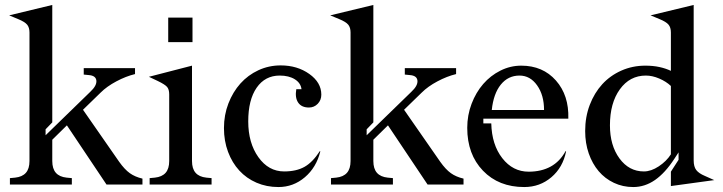

<svg xmlns="http://www.w3.org/2000/svg" viewBox="-20 -745 2919 775"><path d="M410 0 250 -239 191 -181V-95Q191 -64 205.5 -47.5Q220 -31 249 -28L270 -26V0H20V-26L41 -28Q70 -31 84.5 -47.5Q99 -64 99 -95V-614Q99 -634 89.5 -645.5Q80 -657 53 -668L17 -683L191 -725V-251L164 -223V-199L344 -374Q371 -399 369 -419.5Q367 -440 338 -442L318 -444V-470H525V-446Q488 -437 449.5 -416.5Q411 -396 386 -371L315 -302L461 -92Q483 -61 504 -46Q525 -31 555 -24V0Z M659 -575V-674H757V-575ZM581 -435 755 -480V-95Q755 -64 769.5 -47.5Q784 -31 813 -28L834 -26V0H584V-26L605 -28Q634 -31 648.5 -47.5Q663 -64 663 -95V-364Q663 -384 654.5 -394Q646 -404 617 -418Z M1273 -134Q1257 -69 1210.5 -29.5Q1164 10 1104 10Q1056 10 1015.5 -7.5Q975 -25 946 -56.5Q917 -88 900.5 -132Q884 -176 884 -228Q884 -281 902 -327.5Q920 -374 950.5 -408Q981 -442 1023 -461.5Q1065 -481 1113 -481Q1180 -481 1228.5 -446.5Q1277 -412 1277 -363Q1277 -341 1262.5 -326Q1248 -311 1227 -311Q1197 -311 1183.5 -331Q1170 -351 1176 -385H1197Q1194 -410 1170 -425Q1146 -440 1109 -440Q1050 -440 1016 -391Q982 -342 982 -255Q982 -168 1023 -110.5Q1064 -53 1127 -53Q1176 -53 1209 -71.5Q1242 -90 1271 -135Z M1706 0 1546 -239 1487 -181V-95Q1487 -64 1501.5 -47.5Q1516 -31 1545 -28L1566 -26V0H1316V-26L1337 -28Q1366 -31 1380.5 -47.5Q1395 -64 1395 -95V-614Q1395 -634 1385.5 -645.5Q1376 -657 1349 -668L1313 -683L1487 -725V-251L1460 -223V-199L1640 -374Q1667 -399 1665 -419.5Q1663 -440 1634 -442L1614 -444V-470H1821V-446Q1784 -437 1745.5 -416.5Q1707 -396 1682 -371L1611 -302L1757 -92Q1779 -61 1800 -46Q1821 -31 1851 -24V0Z M2274 -266H1931V-247H1963Q1965 -161 2007.5 -106.5Q2050 -52 2114 -52Q2165 -52 2202.5 -72.5Q2240 -93 2263 -135L2265 -134Q2252 -69 2205.5 -29.5Q2159 10 2096 10Q1993 10 1929.5 -56Q1866 -122 1866 -229Q1866 -280 1883.5 -326Q1901 -372 1930.5 -406Q1960 -440 2000 -460Q2040 -480 2084 -480Q2171 -480 2224 -420Q2277 -360 2274 -266ZM2077 -440Q2031 -440 2001.5 -403.5Q1972 -367 1965 -301H2176Q2176 -361 2148 -400.5Q2120 -440 2077 -440Z M2536 10Q2494 10 2458 -7Q2422 -24 2396.5 -54Q2371 -84 2356.5 -125.5Q2342 -167 2342 -216Q2342 -273 2360.5 -321.5Q2379 -370 2411 -405Q2443 -440 2488 -460Q2533 -480 2585 -480Q2616 -480 2641.5 -474.5Q2667 -469 2688 -459V-614Q2688 -634 2678.5 -645.5Q2669 -657 2642 -668L2606 -683L2780 -725V-98Q2780 -72 2790.5 -58.5Q2801 -45 2825 -35L2863 -18L2688 6V-52L2719 -100V-130L2702 -104Q2665 -47 2624 -18.5Q2583 10 2536 10ZM2442 -239Q2442 -158 2480.5 -105.5Q2519 -53 2579 -53Q2608 -53 2639 -73.5Q2670 -94 2688 -122V-398Q2669 -416 2641 -428Q2613 -440 2587 -440Q2522 -440 2482 -384.5Q2442 -329 2442 -239Z"/></svg>

Font: Redaction
Style: Regular
Weight: 400
Designer: Jeremy Mickel / Forest Young
Foundry: MCKL
Version: Version 2.001; Redaction